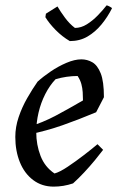

<svg xmlns="http://www.w3.org/2000/svg" viewBox="-20 -683 438 715"><path d="M180 12Q136 12 103.5 -12.5Q71 -37 54 -79Q37 -121 37 -173Q37 -210 49.5 -247Q62 -284 81.5 -318Q101 -352 120 -379Q141 -398 169 -417Q197 -436 227.5 -449Q258 -462 283 -462Q305 -462 324 -451Q343 -440 355 -410Q367 -380 367 -321L338 -265Q271 -237 212.5 -216.5Q154 -196 87 -182L85 -210Q140 -227 187 -252Q234 -277 289 -309Q289 -324 288 -339.5Q287 -355 283 -370Q279 -385 269 -400Q249 -400 228 -397Q207 -394 187 -388Q165 -365 148.5 -332.5Q132 -300 123.5 -263.5Q115 -227 115 -191Q115 -144 131 -102.5Q147 -61 183 -37Q202 -42 232 -62Q262 -82 292.5 -105.5Q323 -129 343 -146L364 -125Q352 -109 333.5 -86.5Q315 -64 293.5 -41Q272 -18 252 0Q234 6 216 9Q198 12 180 12ZM240 -530Q211 -547 187 -571.5Q163 -596 149 -619L151 -632L194 -659Q205 -640 222 -617Q239 -594 259 -579Q282 -579 303.5 -592.5Q325 -606 344 -625.5Q363 -645 377 -663Q380 -663 388.5 -658.5Q397 -654 397 -652Q381 -620 358 -592Q335 -564 306 -547Q277 -530 240 -530Z"/></svg>

Font: Labrada
Style: Italic
Weight: 400
Italic angle: -7°
Designer: Mercedes Jáuregui
Foundry: Omnibus-Type Team
Version: Version 1.000